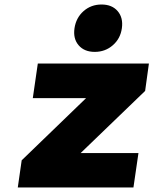

<svg xmlns="http://www.w3.org/2000/svg" viewBox="-20 -823 674 843"><path d="M58.1 0 75.2 -119.1 357.9 -392.1H124L146 -543.9H633.8L617.2 -423.8L334 -150.9H587.9L565.9 0ZM325.2 -624.3Q300.3 -653.3 307.1 -699.2Q314 -745.1 346.9 -774.2Q379.9 -803.2 425.8 -803.2Q471.7 -803.2 496.6 -774.2Q521.5 -745.1 515.1 -699.2Q508.8 -653.3 475.3 -624.3Q441.9 -595.2 396 -595.2Q350.1 -595.2 325.2 -624.3Z"/></svg>

Font: Trueno ExtraBold
Style: Italic
Weight: 800
Designer: Julieta Ulanovsky
Foundry: Julieta Ulanovsky
Version: Version 3.001b | FøM Fix